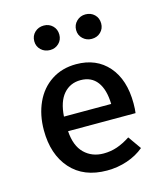

<svg xmlns="http://www.w3.org/2000/svg" viewBox="-116 -860 831 962"><g transform="rotate(-15 300.0 -379.0)"><path d="M326 -74Q363 -74 396.5 -85.5Q430 -97 465 -120L513 -52Q476 -21 426 -4Q376 13 321 13Q200 13 133 -62.5Q66 -138 66 -264Q66 -343 95 -406.5Q124 -470 179 -506Q234 -542 307 -542Q412 -542 473.5 -471.5Q535 -401 535 -278Q535 -248 532 -228H182Q187 -151 226.5 -112.5Q266 -74 326 -74ZM181 -304H426Q424 -379 394 -419Q364 -459 308 -459Q254 -459 220 -420Q186 -381 181 -304ZM135 -707Q135 -735 154 -753Q173 -771 201 -771Q228 -771 246.5 -753Q265 -735 265 -707Q265 -680 246.5 -662Q228 -644 201 -644Q173 -644 154 -662Q135 -680 135 -707ZM352 -707Q352 -734 371 -752.5Q390 -771 417 -771Q445 -771 463.5 -753Q482 -735 482 -707Q482 -680 463.5 -662Q445 -644 417 -644Q390 -644 371 -662Q352 -680 352 -707Z"/></g></svg>

Font: Fira Mono Medium
Style: Regular
Weight: 500
Designer: Carrois Corporate & Edenspiekermann AG
Foundry: Carrois Corporate GbR & Edenspiekermann AG
Version: Version 3.206